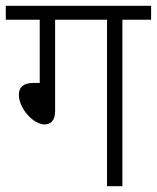

<svg xmlns="http://www.w3.org/2000/svg" viewBox="-20 -642 541 662"><path d="M170 -574H349V0H402V-574H501V-622H0V-574H117V-356H95C58 -356 45 -339 45 -315C45 -269 94 -213 134 -213C156 -213 170 -228 170 -258Z"/></svg>

Font: Noto Sans Devanagari UI SemiCondensed Light
Style: Regular
Weight: 300
Width: 4
Designer: Jelle Bosma - Monotype Design Team
Foundry: Monotype Imaging Inc.
Version: Version 2.004